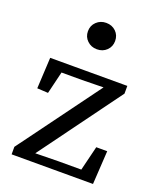

<svg xmlns="http://www.w3.org/2000/svg" viewBox="-135 -806 737 889"><g transform="rotate(20 233.5 -361.0)"><path d="M30 0V-37L338 -456L337 -425L330 -437L219 -435H87L125 -466L91 -325L37 -328L45 -481H425V-443L118 -24L127 -64V-42L246 -44H387L350 -14L387 -165H441L431 0ZM234 -592Q206 -592 186.5 -610.5Q167 -629 167 -657Q167 -685 186.5 -703.5Q206 -722 234 -722Q263 -722 282 -703.5Q301 -685 301 -657Q301 -629 282 -610.5Q263 -592 234 -592Z"/></g></svg>

Font: Source Serif 4 18pt
Style: Regular
Weight: 400
Designer: Frank Grießhammer
Foundry: Adobe Systems Incorporated
Version: Version 4.004;hotconv 1.0.116;makeotfexe 2.5.65601